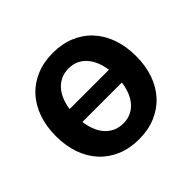

<svg xmlns="http://www.w3.org/2000/svg" viewBox="-138 -714 885 885"><g transform="rotate(-45 304.0 -271.5)"><path d="M304 10.7Q244 10.7 195.7 -9.6Q147.4 -29.8 113.3 -66.8Q79.2 -103.7 60.9 -155.5Q42.6 -207.4 42.6 -270.6Q42.6 -334.2 60.9 -386Q79.2 -437.9 113.3 -475Q147.4 -512.1 195.7 -532.3Q244 -552.6 304 -552.6Q364 -552.6 412.3 -532.3Q460.6 -512.1 494.7 -475Q528.8 -437.9 547.1 -386Q565.3 -334.2 565.3 -270.6Q565.3 -207.4 547.1 -155.5Q528.8 -103.7 494.7 -66.8Q460.6 -29.8 412.3 -9.6Q364 10.7 304 10.7ZM304.7 -92.3Q332.7 -92.3 354.8 -102.8Q376.8 -113.3 392.8 -131.7Q408.7 -150.2 418.7 -175.6Q428.6 -201 432.5 -230.8H175.4Q179.3 -201 189.3 -175.6Q199.2 -150.2 215.4 -131.7Q231.5 -113.3 253.9 -102.8Q276.3 -92.3 304.7 -92.3ZM432.2 -314.6Q427.9 -344.1 417.8 -369Q407.7 -393.8 391.9 -411.9Q376.1 -430 354.2 -440.3Q332.4 -450.6 304.7 -450.6Q276.6 -450.6 254.6 -440.3Q232.6 -430 216.4 -411.9Q200.3 -393.8 190.2 -369Q180 -344.1 175.8 -314.6Z"/></g></svg>

Font: Interop SemBd
Style: Regular
Weight: 600
Designer: Rasmus Andersson, Google, Jang Haemin
Foundry: jhaemin
Version: Version 1.008